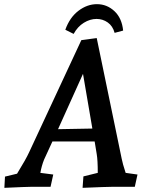

<svg xmlns="http://www.w3.org/2000/svg" viewBox="-20 -898 734 923"><path d="M4 -49 62 -63Q105 -133 120 -166L371 -705L445 -715L565 -135Q569 -113 584 -67L641 -59L628 0H521Q495 0 377 5L381 -50L450 -67Q450 -128 445 -157L435 -218H232L192 -131Q180 -101 174 -67L236 -59L223 0H131Q109 0 1 5ZM424 -280 379 -543 259 -277ZM446 -878Q494 -878 530 -844.5Q566 -811 572 -751L531 -740Q522 -773 498 -790Q474 -807 444 -807Q413 -807 383 -788.5Q353 -770 334 -735L294 -755Q315 -814 357 -846Q399 -878 446 -878Z"/></svg>

Font: Andada Pro SemiBold
Style: Italic
Weight: 600
Italic angle: -6.99998°
Designer: Carolina Giovagnoli
Foundry: Huerta Tipografica
Version: Version 3.005